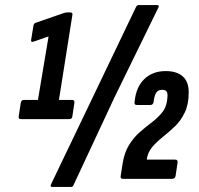

<svg xmlns="http://www.w3.org/2000/svg" viewBox="-20 -707 785 759"><path d="M63 -236Q52 -236 54 -247L62 -300Q64 -312 75 -312H130L172 -563L111 -542Q102 -539 103 -549L112 -604Q113 -614 121 -617L231 -655Q234 -656 238 -657Q242 -658 245 -658H257Q269 -658 266 -647L213 -312H265Q276 -312 274 -300L266 -247Q265 -236 253 -236ZM186 32Q177 32 182 21L358 -346L518 -680Q522 -687 528 -687H602Q605 -687 607 -684.5Q609 -682 606 -677L433 -323L270 26Q268 32 260 32ZM466 0Q455 0 457 -11L465 -62Q472 -105 490.5 -134.5Q509 -164 532.5 -184.5Q556 -205 579 -222.5Q602 -240 619 -260Q636 -280 640 -307L641 -315Q644 -334 640 -343Q636 -352 621 -352Q605 -352 597.5 -340.5Q590 -329 587 -303Q585 -292 574 -292H521Q510 -292 512 -303Q517 -362 550 -394Q583 -426 635 -426Q679 -426 702.5 -405Q726 -384 726 -342Q726 -295 710.5 -262.5Q695 -230 671.5 -207.5Q648 -185 624 -166Q600 -147 582 -126Q564 -105 560 -76H672Q684 -76 682 -64L674 -11Q672 0 660 0Z"/></svg>

Font: Sofia Sans Extra Condensed
Style: Bold Italic
Weight: 700
Italic angle: -9°
Designer: Botio Nikoltchev, Ani Petrova
Foundry: lettersoup
Version: Version 4.101